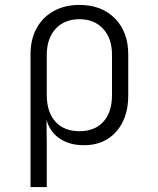

<svg xmlns="http://www.w3.org/2000/svg" viewBox="-20 -580 640 780"><path d="M104 180V-359Q104 -420 128.5 -465Q153 -510 198 -535Q243 -560 303 -560Q393 -560 447 -505Q501 -450 501 -359V-192Q501 -100 452 -45Q403 10 321 10Q262 10 222 -17.5Q182 -45 169 -93L170 8V180ZM303 -47Q365 -47 400 -85.5Q435 -124 435 -194V-357Q435 -424 399 -463Q363 -502 303 -502Q242 -502 206 -463Q170 -424 170 -357V-194Q170 -125 205 -86Q240 -47 303 -47Z"/></svg>

Font: JetBrains Mono NL ExtraLight
Style: Regular
Weight: 200
Designer: Philipp Nurullin, Konstantin Bulenkov
Foundry: JetBrains
Version: Version 2.304; ttfautohint (v1.8.4.7-5d5b)